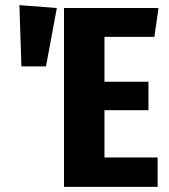

<svg xmlns="http://www.w3.org/2000/svg" viewBox="-20 -724 654 744"><path d="M55.2 -704.1 200.2 -692.9 158.2 -466.8H63ZM594.2 -692.9 578.1 -581.1H384.8V-407.2H555.2V-296.9H384.8V-113.8H590.8V0H228V-692.9Z"/></svg>

Font: Fira Sans Compressed
Style: Bold
Weight: 700
Width: 1
Designer: Carrois Corporate & Edenspiekermann AG
Foundry: Carrois Corporate GbR & Edenspiekermann AG
Version: Version 4.203;PS 004.203;hotconv 1.0.88;makeotf.lib2.5.64775